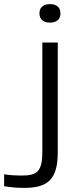

<svg xmlns="http://www.w3.org/2000/svg" viewBox="-161 -707 345 934"><path d="M31 -643V-641C31 -614 49 -597 82 -597C115 -597 133 -614 133 -641V-643C133 -670 115 -687 82 -687C49 -687 31 -670 31 -643ZM-141 199C-101 205 -75 207 -44 207C73 207 120 165 120 33V-500H45V30C45 127 20 147 -56 147C-80 147 -108 146 -141 141Z"/></svg>

Font: LT Wave Light
Style: Regular
Weight: 300
Designer: Daniel Lyons
Version: Version 2.5 (Glyphs App)